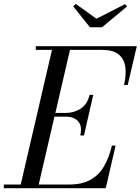

<svg xmlns="http://www.w3.org/2000/svg" viewBox="-65 -994 742 1014"><path d="M444.5 -895 595 -972 606.5 -960.5 474 -850H410L321.5 -960.5L335 -973.5ZM283 -378H222.5L139.5 -19.5H300Q368.5 -19.5 413 -44.5Q457.5 -69.5 484.2 -115.5Q511 -161.5 526 -225H545.5L493.5 0H-45V-19.5H44.5L209.5 -730.5H124V-750H657.5L609.5 -545H590Q602.5 -598.5 596.8 -640.5Q591 -682.5 561.8 -706.5Q532.5 -730.5 474 -730.5H304.5L227.5 -397.5H283Q325.5 -397.5 361 -420.2Q396.5 -443 408 -493H427.5L378.5 -278.5H359Q370 -328.5 347.8 -353.2Q325.5 -378 283 -378Z"/></svg>

Font: Bodoni* 11pt
Style: Italic
Weight: 400
Italic angle: -13°
Version: Version 2.3